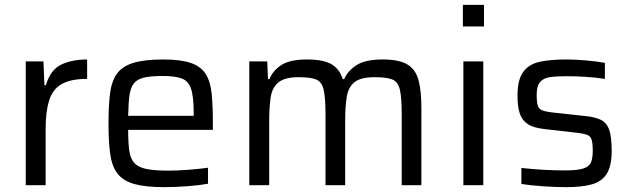

<svg xmlns="http://www.w3.org/2000/svg" viewBox="-20 -763 2596 791"><path d="M86 0V-510H159L163 -412H169Q188 -476 232.5 -497Q277 -518 339 -518V-438Q270 -438 233 -416Q196 -394 182 -348Q168 -302 168 -232V0Z M656 8Q579 8 533 -5Q487 -18 464 -48Q441 -78 434 -128.5Q427 -179 427 -254Q427 -325 433 -375.5Q439 -426 460.5 -457.5Q482 -489 528 -503.5Q574 -518 652 -518Q725 -518 766.5 -503.5Q808 -489 827.5 -458Q847 -427 852 -377Q857 -327 857 -255V-228H508Q508 -176 512.5 -143Q517 -110 533 -92Q549 -74 582.5 -67Q616 -60 674 -60Q710 -60 756 -63.5Q802 -67 837 -72V-6Q805 0 754 4Q703 8 656 8ZM508 -286H778V-296Q778 -365 767 -397.5Q756 -430 728 -440Q700 -450 650 -450Q602 -450 574 -443.5Q546 -437 532 -420Q518 -403 513.5 -370.5Q509 -338 508 -286Z M1007 0V-510H1081L1084 -437H1090Q1104 -472 1139 -495Q1174 -518 1245 -518Q1312 -518 1345.5 -498.5Q1379 -479 1392 -437H1398Q1413 -472 1449.5 -495Q1486 -518 1557 -518Q1625 -518 1659 -497Q1693 -476 1704.5 -432Q1716 -388 1716 -319V0H1635V-291Q1635 -360 1627.5 -393Q1620 -426 1596.5 -435.5Q1573 -445 1524 -445Q1466 -445 1440.5 -424.5Q1415 -404 1408.5 -363.5Q1402 -323 1402 -263V0H1321V-291Q1321 -360 1313.5 -393Q1306 -426 1282.5 -435.5Q1259 -445 1210 -445Q1153 -445 1127 -423.5Q1101 -402 1095 -361Q1089 -320 1089 -263V0Z M1887 -654V-743H1974V-654ZM1889 0V-510H1971V0Z M2313 8Q2270 8 2218 4.5Q2166 1 2128 -5V-71Q2175 -66 2218.5 -63.5Q2262 -61 2308 -61Q2359 -61 2383.5 -69Q2408 -77 2415 -94.5Q2422 -112 2422 -141Q2422 -174 2417 -188.5Q2412 -203 2397.5 -208Q2383 -213 2357 -216L2225 -231Q2178 -236 2154 -252Q2130 -268 2121 -296.5Q2112 -325 2112 -369Q2112 -436 2136.5 -468Q2161 -500 2206 -509Q2251 -518 2312 -518Q2351 -518 2396 -514Q2441 -510 2472 -504V-438Q2433 -444 2392.5 -446.5Q2352 -449 2311 -449Q2271 -449 2244.5 -445Q2218 -441 2204.5 -424.5Q2191 -408 2191 -372Q2191 -342 2195.5 -328Q2200 -314 2214 -308.5Q2228 -303 2253 -300L2391 -285Q2431 -281 2455 -269.5Q2479 -258 2489.5 -229Q2500 -200 2500 -142Q2500 -78 2479 -46Q2458 -14 2416.5 -3Q2375 8 2313 8Z"/></svg>

Font: Saira
Style: Regular
Weight: 400
Designer: Hector Gatti with collaboration of the Omnibus-Type team
Foundry: Omnibus-Type
Version: Version 1.100; ttfautohint (v1.8.3)